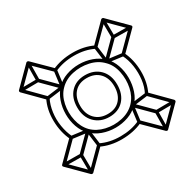

<svg xmlns="http://www.w3.org/2000/svg" viewBox="-138 -800 922 911"><g transform="rotate(-30 323.0 -344.0)"><path d="M450 -470Q426 -494 392.5 -506Q359 -518 322.5 -518Q286 -518 252.5 -506Q219 -494 196 -470Q196 -470 196 -470Q196 -470 196 -470Q174 -446 162.5 -413Q151 -380 151 -343.5Q151 -307 162.5 -274Q174 -241 197 -218Q197 -218 197 -218Q197 -218 197 -218Q221 -194 254.5 -182Q288 -170 324.5 -170Q361 -170 394.5 -182Q428 -194 451 -218Q451 -218 451 -218Q451 -218 451 -218Q474 -242 485 -275Q496 -308 496 -344.5Q496 -381 484.5 -414Q473 -447 450 -470Q450 -470 450 -470Q450 -470 450 -470ZM123 -555 111 -543 196 -458 208 -470ZM438 -470 450 -458 535 -543 523 -555ZM22 -556V-540L117 -541Q120 -541 122.5 -543.5Q125 -546 125 -549L126 -644H110L109 -549Q109 -546 114.5 -551.5Q120 -557 117 -557ZM536 -644H520L521 -549Q521 -546 523.5 -543.5Q526 -541 529 -541L624 -540V-556L529 -557Q526 -557 531.5 -551.5Q537 -546 537 -549ZM115 -461 117 -445 203 -456Q206 -457 207.5 -458.5Q209 -460 210 -463L221 -549L205 -551L194 -465Q194 -462 199 -467Q204 -472 201 -472ZM441 -550 425 -548 436 -463Q437 -460 438.5 -458.5Q440 -457 443 -456L528 -445L530 -461L445 -472Q442 -472 447 -467Q452 -462 452 -465ZM438 -458Q438 -458 438 -458Q438 -458 438 -458Q466 -431 475 -387.5Q484 -344 475 -301Q466 -258 439 -230Q439 -230 439 -230Q439 -230 439 -230Q411 -201 367.5 -191.5Q324 -182 280.5 -192Q237 -202 209 -230Q209 -230 209 -230Q209 -230 209 -230Q182 -258 172.5 -301Q163 -344 172 -387.5Q181 -431 208 -458Q208 -458 208 -458Q208 -458 208 -458Q236 -487 279.5 -496.5Q323 -506 366.5 -496.5Q410 -487 438 -458ZM524 -133 536 -145 451 -230 439 -218ZM209 -218 197 -230 112 -145 124 -133ZM625 -132V-148L530 -147Q527 -147 524.5 -144.5Q522 -142 522 -139L521 -44H537L538 -139Q538 -142 532.5 -136.5Q527 -131 530 -131ZM111 -44H127L126 -139Q126 -142 123.5 -144.5Q121 -147 118 -147L23 -148V-132L118 -131Q121 -131 115.5 -136.5Q110 -142 110 -139ZM532 -227 530 -243 444 -232Q441 -231 439.5 -229.5Q438 -228 437 -225L426 -139L442 -137L453 -223Q453 -226 448 -221Q443 -216 446 -216ZM206 -138 222 -140 211 -225Q210 -228 208.5 -229.5Q207 -231 204 -232L119 -243L117 -227L202 -216Q205 -216 200 -221Q195 -226 195 -223ZM535 -38 631 -134Q636 -139 631 -146L537 -241L538 -231Q563 -281 562 -343.5Q561 -406 536 -457L535 -447L630 -542Q636 -548 630 -554L534 -650Q532 -652 528 -652Q524 -652 522 -650L427 -555L437 -556Q386 -581 323 -580.5Q260 -580 210 -557L219 -556L124 -650Q121 -652 117.5 -652Q114 -652 112 -650L16 -554Q11 -549 16 -542L110 -447L109 -457Q84 -408 85 -345Q86 -282 111 -231L112 -241L17 -146Q11 -140 17 -134L113 -38Q115 -36 119 -36Q123 -36 125 -38L220 -133L210 -132Q261 -107 324 -107.5Q387 -108 437 -131L428 -132L523 -38Q530 -33 535 -38ZM325 -229Q375 -229 404 -260.5Q433 -292 433 -344Q433 -397 402.5 -428Q372 -459 322 -459Q273 -459 243.5 -428Q214 -397 214 -344Q214 -292 245 -260.5Q276 -229 325 -229ZM523 -50H535L440 -144Q435 -148 431 -145Q384 -123 324.5 -123Q265 -123 218 -146Q213 -148 208 -145L113 -50H125L29 -146V-134L124 -229Q127 -234 125 -239Q110 -270 104 -307.5Q98 -345 103 -382Q108 -419 123 -449Q126 -453 122 -459L28 -554V-542L124 -638H112L207 -544Q212 -541 216 -543Q263 -565 323 -565Q383 -565 429 -542Q434 -540 439 -543L534 -638H522L618 -542V-554L523 -459Q520 -454 522 -449Q538 -418 543.5 -380.5Q549 -343 544.5 -306Q540 -269 524 -239Q521 -235 525 -229L619 -134V-146ZM325 -245Q282 -245 256 -272Q230 -299 230 -344Q230 -389 254.5 -416Q279 -443 322 -443Q366 -443 391.5 -416Q417 -389 417 -344Q417 -299 393 -272Q369 -245 325 -245Z"/></g></svg>

Font: Tilt Prism
Style: Regular
Weight: 400
Version: Version 1.000